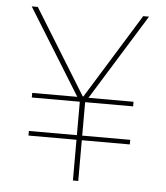

<svg xmlns="http://www.w3.org/2000/svg" viewBox="-51 -744 682 789"><g transform="rotate(5 290.0 -349.0)"><path d="M499 -168V-187H301V-325H499V-344H313L532 -698H508L292 -348H289L73 -698H48L267 -344H81V-325H279V-187H81V-168H279V0H301V-168Z"/></g></svg>

Font: IBM Plex Sans Thai Looped Thin
Style: Regular
Weight: 100
Designer: Mike Abbink, Paul van der Laan, Pieter van Rosmalen, Ben Mitchell, Mark Frömberg
Foundry: Bold Monday
Version: Version 1.1